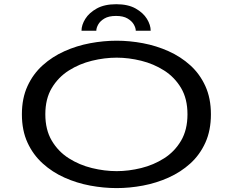

<svg xmlns="http://www.w3.org/2000/svg" viewBox="-20 -904 1140 934"><path d="M547.5 11Q484 11 418.5 -1.2Q353 -13.5 293.8 -40Q234.5 -66.5 187.8 -108.8Q141 -151 113.8 -210.2Q86.5 -269.5 86.5 -348Q86.5 -426 113.8 -485.2Q141 -544.5 187.8 -586.5Q234.5 -628.5 293.8 -655Q353 -681.5 418.5 -693.8Q484 -706 547.5 -706Q610.5 -706 675.5 -693.8Q740.5 -681.5 799.8 -655Q859 -628.5 905.5 -586.5Q952 -544.5 979 -485.2Q1006 -426 1006 -348Q1006 -269.5 979 -210Q952 -150.5 905.5 -108.5Q859 -66.5 799.8 -40Q740.5 -13.5 675.5 -1.2Q610.5 11 547.5 11ZM547.5 -71.5Q606 -71.5 666.8 -86.5Q727.5 -101.5 778.5 -134Q829.5 -166.5 860.8 -219.5Q892 -272.5 892 -348Q892 -423.5 860.8 -476Q829.5 -528.5 778.5 -561Q727.5 -593.5 666.8 -608.5Q606 -623.5 547.5 -623.5Q488.5 -623.5 427.2 -608.5Q366 -593.5 314.8 -561Q263.5 -528.5 232 -476Q200.5 -423.5 200.5 -348Q200.5 -272.5 232 -219.5Q263.5 -166.5 314.8 -134Q366 -101.5 427.2 -86.5Q488.5 -71.5 547.5 -71.5ZM545.5 -883.5Q602.5 -883.5 639.5 -862.8Q676.5 -842 694.8 -812.2Q713 -782.5 713 -754.5H640.5Q640.5 -768 631 -784.8Q621.5 -801.5 600.5 -814Q579.5 -826.5 544.5 -826.5Q509 -826.5 488 -814Q467 -801.5 457.8 -784.8Q448.5 -768 448.5 -754.5H376.5Q376.5 -782.5 395 -812.2Q413.5 -842 451 -862.8Q488.5 -883.5 545.5 -883.5Z"/></svg>

Font: Trispace Expanded
Style: Regular
Weight: 400
Width: 7
Designer: Tyler Finck
Foundry: Etcetera Type Company
Version: Version 1.210; ttfautohint (v1.8.3)